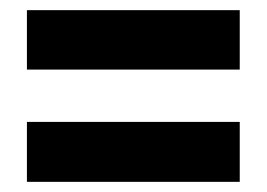

<svg xmlns="http://www.w3.org/2000/svg" viewBox="-20 -541 525 378"><path d="M33 -404H452V-521H33ZM33 -183H452V-301H33Z"/></svg>

Font: Noto Sans Georgian ExtraCondensed ExtraBold
Style: Regular
Weight: 800
Width: 2
Designer: Monotype Design Team, Akaki Razmadze
Foundry: Google LLC
Version: Version 2.005